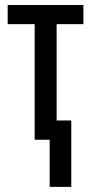

<svg xmlns="http://www.w3.org/2000/svg" viewBox="-20 -559 364 768"><path d="M313.5 -539.1V-462.4H206.5V-77.1H265.1V188.5H178.7V0H118.7V-462.4H10.7V-539.1Z"/></svg>

Font: Open Sans Condensed Medium
Style: Regular
Weight: 500
Width: 3
Designer: Monotype Design Team
Foundry: Monotype Imaging Inc.
Version: Version 3.000